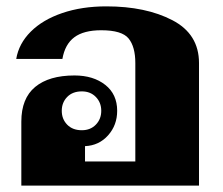

<svg xmlns="http://www.w3.org/2000/svg" viewBox="-20 -583 699 603"><path d="M47 -201Q47 -274 90.5 -310Q134 -346 214 -346Q273 -346 310.5 -316.5Q348 -287 348 -235Q348 -190 319.5 -158Q291 -126 247 -124V-76H405V-385Q405 -436 384 -462Q363 -488 298 -488Q243 -488 213.5 -466Q184 -444 176 -398H31Q39 -446 76.5 -483.5Q114 -521 175.5 -542Q237 -563 314 -563Q438 -563 521.5 -519.5Q605 -476 605 -385V0H47ZM298 -235Q298 -261 281 -278.5Q264 -296 237 -296Q208 -296 191 -278.5Q174 -261 174 -235Q174 -209 191 -191.5Q208 -174 237 -174Q264 -174 281 -191.5Q298 -209 298 -235Z"/></svg>

Font: Taviraj Black
Style: Regular
Weight: 900
Designer: Katatrad Team
Foundry: CadsonDemak
Version: Version 1.030